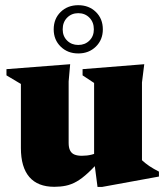

<svg xmlns="http://www.w3.org/2000/svg" viewBox="-20 -724 651 758"><path d="M251 -160Q251 -141 256.8 -129.8Q262.5 -118.5 274 -113.8Q285.5 -109 303.5 -109Q324 -109 341.8 -113.5Q359.5 -118 376 -128L389.5 -107Q355 -67 329.2 -43Q303.5 -19 282 -7Q260.5 5 239.5 9.2Q218.5 13.5 194.5 13.5Q129 13.5 95.8 -25.2Q62.5 -64 62.5 -139.5V-392.5L5.5 -426.5V-451L257 -470.5L251 -402.5ZM365 14 351.5 -89.5V-396.5L306 -426.5V-451L549.5 -470.5L540.5 -398.5V-91.5Q546.5 -86 553.8 -80Q561 -74 569.8 -68.2Q578.5 -62.5 588 -57Q597.5 -51.5 607.5 -46.5V-27L383 14ZM289 -703.5Q331 -703.5 358.5 -676.8Q386 -650 386 -608Q386 -567 358.5 -540Q331 -513 289 -513Q247 -513 219.5 -540Q192 -567 192 -608Q192 -650 219.5 -676.8Q247 -703.5 289 -703.5ZM289 -546.5Q315.5 -546.5 333 -563.8Q350.5 -581 350.5 -608Q350.5 -636.5 333 -654.2Q315.5 -672 289 -672Q262.5 -672 245 -654.2Q227.5 -636.5 227.5 -608Q227.5 -581 245 -563.8Q262.5 -546.5 289 -546.5Z"/></svg>

Font: Newsreader 36pt ExtraBold
Style: Regular
Weight: 800
Designer: Hugues Gentile
Foundry: Production Type
Version: Version 1.003